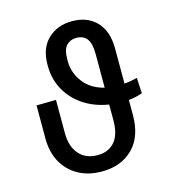

<svg xmlns="http://www.w3.org/2000/svg" viewBox="-109 -815 842 918"><g transform="rotate(-15 312.5 -356.0)"><path d="M559.7 -379.3 563.9 -302.6Q533.7 -291.2 495.7 -287.3V-213.1Q495.7 -105.5 437.3 -47.8Q378.9 9.9 284.1 9.9Q217.3 9.9 167.4 -17.8Q117.5 -45.5 90 -95.5Q62.5 -145.6 62.5 -213.1V-376.4L159.1 -377.8V-213.1Q159.1 -147 192.3 -109Q225.5 -71 284.1 -71Q337.4 -71 368.3 -106.4Q399.1 -141.7 399.1 -213.1V-290.5Q327.4 -302.2 274.5 -337.9Q221.6 -373.6 192.5 -426.8Q163.4 -480.1 163.4 -544V-551.1Q163.4 -632.1 210.2 -676.8Q257.1 -721.6 329.5 -721.6Q406.2 -721.6 451 -674.5Q495.7 -627.5 495.7 -541.2V-368.3Q512.8 -369.7 529.1 -372.7Q545.5 -375.7 559.7 -379.3ZM261.4 -542.6Q261.4 -484.7 296.9 -437.7Q332.4 -390.6 399.1 -373.9V-541.2Q399.1 -593.4 381.4 -616.3Q363.6 -639.2 329.5 -639.2Q299.7 -639.2 280.5 -619.7Q261.4 -600.1 261.4 -551.1Z"/></g></svg>

Font: Interface
Style: Regular
Weight: 400
Designer: Rasmus Andersson
Foundry: rsms
Version: Version 1.8